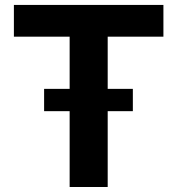

<svg xmlns="http://www.w3.org/2000/svg" viewBox="-20 -747 708 767"><path d="M632.8 -600.5V-727.3H35.5V-600.5H258.2V-392H156.2V-302.9H258.2V0H410.2V-302.9H510.7V-392H410.2V-600.5Z"/></svg>

Font: TID UI
Style: Bold
Weight: 700
Designer: The TID Project Authors
Foundry: Bakken & Bæck
Version: Version 1.001;hotconv 1.0.109;makeotfexe 2.5.65596